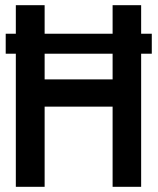

<svg xmlns="http://www.w3.org/2000/svg" viewBox="-20 -720 608 740"><path d="M2 -513H565V-590H2ZM414 -414H152V-700H41V0H152V-309H414V0H524V-700H414Z"/></svg>

Font: Advent Pro Expanded
Style: Bold
Weight: 700
Width: 7
Designer: VivaRado, Andreas Kalpakidis
Foundry: VivaRado, Andreas Kalpakidis
Version: Version 3.000